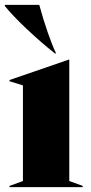

<svg xmlns="http://www.w3.org/2000/svg" viewBox="-26 -767 372 787"><path d="M13 0H313V-5L258 -25V-523H257L13 -439V-434L68 -417V-25L13 -5ZM-6 -742C36 -690 123 -608 199 -548H204C185 -586 155 -672 135 -747H-6Z"/></svg>

Font: Nyght Serif Dark
Style: Regular
Weight: 800
Designer: Maksym Kobuzan
Version: Version 0.410;Glyphs 3.1.2 (3151)